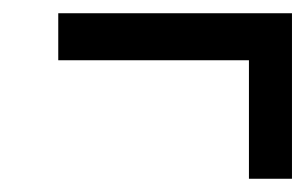

<svg xmlns="http://www.w3.org/2000/svg" viewBox="-20 -413 465 290"><path d="M356 -143V-322H68V-393H421V-143Z"/></svg>

Font: Noto Serif ExtraCondensed ExtraBold
Style: Italic
Weight: 800
Width: 2
Italic angle: -12°
Designer: Monotype Design Team
Foundry: Monotype Imaging Inc.
Version: Version 2.013